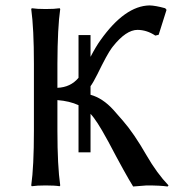

<svg xmlns="http://www.w3.org/2000/svg" viewBox="-20 -678 672 702"><path d="M311 -121.1H267.1V-293.5Q234.4 -308.6 189.9 -312V-200.2Q189.9 -71.3 200.2 0L198.2 2.9Q180.2 0 147 0Q114.3 0 96.2 2.9L94.2 0Q104 -68.4 104 -200.2V-444.8Q104 -573.7 94.2 -645L96.2 -647.9Q114.3 -645 147 -645Q179.7 -645 198.2 -647.9L200.2 -645Q190.4 -578.1 189.9 -444.8V-356.9Q238.3 -358.9 267.1 -393.6V-549.8H311V-470.2Q330.6 -507.8 347.2 -530.8Q436.5 -656.7 526.9 -658.2Q548.3 -657.7 584 -647.9L588.9 -642.1L560.1 -550.8L547.9 -547.9Q517.1 -568.4 482.9 -568.8Q440.9 -568.8 392.6 -507.8Q390.1 -504.4 388.2 -502Q372.1 -480.5 335.9 -406.2Q321.3 -377 311 -362.8V-331.5Q355.5 -319.3 394.5 -276.4Q401.9 -268.6 429.2 -236.8Q469.7 -190.4 515.6 -110.4Q553.7 -44.4 596.2 0L592.8 3.9Q566.4 0 516.1 0Q509.8 0 466.8 3.9Q439 -40.5 376 -160.2Q373 -165 371.1 -168.9Q333.5 -238.3 311 -261.7Z"/></svg>

Font: Linux Biolinum O
Style: Regular
Weight: 400
Designer: Philipp H. Poll
Foundry: Philipp H. Poll
Version: Version 1.0.4